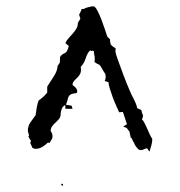

<svg xmlns="http://www.w3.org/2000/svg" viewBox="-20 -650 577 614"><path d="M274 -488V-486L268 -489Q259 -480 254 -463.5Q249 -447 238 -436Q239 -433 239 -427Q239 -418 235 -411.5Q231 -405 225.5 -400Q220 -395 216 -390Q212 -385 212 -378Q217 -375 222 -369.5Q227 -364 227 -357Q227 -353 222.5 -352Q218 -351 216 -351Q201 -349 198 -337.5Q195 -326 191 -315L209 -312L212 -302H189V-314Q181 -311 177.5 -302Q174 -293 174 -285Q174 -276 169 -270Q164 -264 158 -258.5Q152 -253 147 -246.5Q142 -240 142 -231Q148 -223 148 -214Q148 -208 144.5 -203Q141 -198 139 -193L133 -194Q125 -186 115 -180Q105 -174 93 -174Q91 -174 88.5 -175Q86 -176 84 -177L77 -192L79 -202H77L71 -213L73 -218Q72 -220 70.5 -225Q69 -230 69 -232Q69 -247 77.5 -259Q86 -271 94 -282Q95 -291 97.5 -306Q100 -321 104 -329Q120 -340 131 -354V-373Q139 -386 151.5 -405Q164 -424 164 -439Q171 -447 171.5 -452.5Q172 -458 172 -468Q177 -475 181 -477Q185 -479 188 -480.5Q191 -482 194 -486.5Q197 -491 200 -503L189 -512Q193 -521 199.5 -528Q206 -535 212.5 -542.5Q219 -550 224 -558Q229 -566 229 -577L237 -590L233 -603Q235 -608 237.5 -612Q240 -616 241 -621L251 -622L250 -623H251Q254 -625 264.5 -627.5Q275 -630 278 -630Q284 -630 291 -617Q298 -604 304.5 -587Q311 -570 316 -554.5Q321 -539 323 -533L332 -524Q332 -510 335.5 -506Q339 -502 350 -495L349 -485Q349 -481 357 -458.5Q365 -436 375 -409.5Q385 -383 394.5 -361Q404 -339 406 -337Q410 -329 413.5 -321Q417 -313 419 -304L432 -298Q434 -287 436.5 -283.5Q439 -280 434 -268Q438 -265 442 -257Q446 -249 450.5 -239Q455 -229 459 -220Q463 -211 467 -206Q467 -195 464 -185Q461 -175 458 -165L450 -176Q445 -175 440 -172.5Q435 -170 430 -170Q427 -170 423 -172Q418 -177 414 -182.5Q410 -188 408 -195H407L401 -208L398 -210L394 -229L385 -241L374 -245L386 -253L373 -292L361 -291Q358 -298 352 -311Q346 -324 340.5 -339Q335 -354 331 -367Q327 -380 327 -387L315 -391Q318 -398 318 -405Q318 -407 317.5 -409Q317 -411 317 -413Q312 -420 308 -427.5Q304 -435 299 -442Q294 -444 290 -446.5Q286 -449 282 -452Q283 -455 283 -462Q283 -469 281.5 -475Q280 -481 280 -487ZM176 -58V-62H181L182 -56Z"/></svg>

Font: ErikasBuero
Style: Regular
Weight: 400
Designer: Peter Wiegel
Foundry: Peter Wiegel
Version: Version 1.006